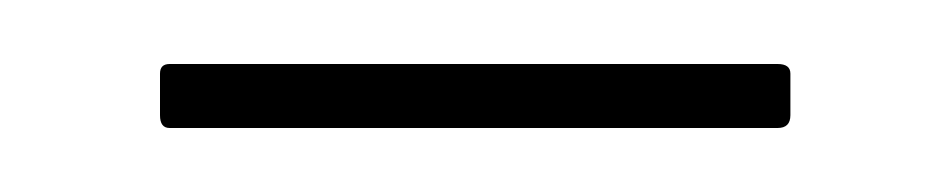

<svg xmlns="http://www.w3.org/2000/svg" viewBox="-20 -622 297 60"><path d="M33 -582Q30 -582 30 -586V-599Q30 -602 33 -602H223Q227 -602 227 -599V-586Q227 -582 223 -582Z"/></svg>

Font: Sofia Sans Semi Condensed Thin
Style: Regular
Weight: 250
Version: Version 4.100